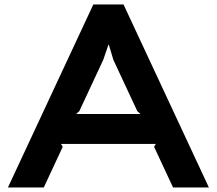

<svg xmlns="http://www.w3.org/2000/svg" viewBox="-20 -830 960 850"><path d="M316.9 -325.2H602.1L587.9 -337.9L481.9 -564.9L461.9 -631.8H460L437 -564.9L331.1 -337.9ZM526.9 -810.1 904.8 0H746.1L662.1 -180.2L669.9 -192.9H250L257.8 -180.2L173.8 0H15.1L393.1 -810.1Z"/></svg>

Font: Sinkin Sans 600 SemiBold
Style: Regular
Weight: 600
Designer: Keith Bates
Foundry: K-Type
Version: Sinkin Sans (version 1.0)  by Keith Bates   •   © 2014   www